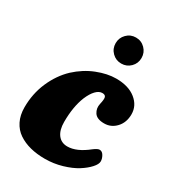

<svg xmlns="http://www.w3.org/2000/svg" viewBox="-175 -805 828 916"><g transform="rotate(30 239.0 -346.5)"><path d="M252.7 -583.7Q231.9 -604.5 231.9 -634.3Q231.9 -664.1 252.7 -685.1Q273.4 -706.1 303.2 -706.1Q333 -706.1 353.8 -685.1Q374.5 -664.1 374.5 -634.3Q374.5 -604.5 353.8 -583.7Q333 -563 303.2 -563Q273.4 -563 252.7 -583.7ZM319.3 -489.3Q387.7 -489.3 427.5 -457.3Q467.3 -425.3 467.3 -377.9Q467.3 -332.5 440.4 -303.7Q413.6 -274.9 375.5 -274.9Q335 -274.9 320.6 -297.1Q306.2 -319.3 312.5 -346.2Q319.3 -375 315.9 -385.7Q312.5 -396.5 296.4 -396.5Q278.3 -396.5 261.5 -378.9Q244.6 -361.3 231 -329.1Q207 -270 207 -186Q207 -141.6 225.8 -116.7Q244.6 -91.8 278.3 -91.8Q329.1 -91.8 389.6 -140.6Q409.7 -155.8 420.4 -155.8Q434.6 -155.8 443.6 -140.4Q452.6 -125 452.6 -109.9Q452.6 -94.2 433.8 -73.5Q415 -52.7 384.5 -33.4Q354 -14.2 308.3 -0.7Q262.7 12.7 214.8 12.7Q170.9 12.7 134.3 3.4Q97.7 -5.9 69.1 -25.1Q40.5 -44.4 24.4 -76.7Q8.3 -108.9 8.3 -151.9Q8.3 -227.1 36.6 -292Q64.9 -356.9 112.3 -401.9Q160.2 -445.8 215.6 -467.5Q271 -489.3 319.3 -489.3Z"/></g></svg>

Font: Cooper* ExtraBold
Style: Italic
Weight: 800
Italic angle: -7°
Designer: Owen Earl
Foundry: indestructible type*
Version: Version 0.001